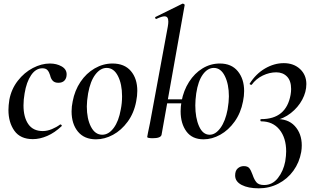

<svg xmlns="http://www.w3.org/2000/svg" viewBox="-20 -745 1722 1046"><path d="M26 -146Q26 -170 31 -202Q42 -260 77 -305Q112 -350 159 -374.5Q206 -399 252 -399Q288 -399 315.5 -383.5Q343 -368 343 -340Q343 -319 331.5 -306.5Q320 -294 298 -294Q278 -294 267.5 -305Q257 -316 253 -335Q248 -352 239 -362.5Q230 -373 211 -373Q175 -373 149.5 -335.5Q124 -298 114 -236Q108 -202 108 -171Q108 -107 134 -69Q160 -31 213 -31Q237 -31 262.5 -41.5Q288 -52 308 -67H309Q312 -67 315 -64Q318 -61 316 -58Q278 -22 237.5 -4.5Q197 13 159 13Q91 13 58.5 -32.5Q26 -78 26 -146Z M370 -138Q370 -165 376 -193Q387 -252 418.5 -299Q450 -346 496 -372.5Q542 -399 593 -399Q658 -399 693 -358Q728 -317 728 -250Q728 -223 722 -193Q710 -129 675.5 -82Q641 -35 595.5 -10.5Q550 14 503 14Q439 14 404.5 -28Q370 -70 370 -138ZM638 -149Q645 -183 645 -221Q645 -287 622.5 -331Q600 -375 561 -375Q527 -375 499.5 -339Q472 -303 460 -236Q453 -194 453 -165Q453 -98 475.5 -54.5Q498 -11 537 -11Q572 -11 599.5 -48Q627 -85 638 -149Z M964 -139Q964 -163 969 -193Q980 -252 1010 -299Q1040 -346 1083.5 -372.5Q1127 -399 1178 -399Q1241 -399 1275.5 -357Q1310 -315 1310 -249Q1310 -222 1304 -193Q1292 -130 1258.5 -83Q1225 -36 1180 -11Q1135 14 1089 14Q1027 14 995.5 -29Q964 -72 964 -139ZM855 -204H1012L1007 -182H852ZM1220 -149Q1227 -191 1227 -220Q1227 -286 1205 -330.5Q1183 -375 1145 -375Q1111 -375 1085 -339Q1059 -303 1049 -236Q1044 -199 1044 -171Q1044 -103 1064.5 -57Q1085 -11 1122 -11Q1154 -11 1181 -48Q1208 -85 1220 -149ZM782 1 786 -21Q796 -68 797 -74L894 -599Q897 -616 897 -627Q897 -642 892 -649Q887 -656 876 -656Q862 -656 832 -642H830Q827 -642 825.5 -647Q824 -652 828 -653L974 -725H976Q980 -725 983.5 -722Q987 -719 986 -717L860 -10Q855 8 812 8Q782 8 782 1Z M1566 -260Q1566 -305 1543.5 -328Q1521 -351 1485 -351Q1448 -351 1411.5 -333.5Q1375 -316 1351 -283H1349Q1346 -283 1342.5 -285Q1339 -287 1340 -289Q1374 -343 1424 -372Q1474 -401 1526 -401Q1580 -401 1614.5 -369Q1649 -337 1649 -287Q1649 -244 1626.5 -202Q1604 -160 1564.5 -129Q1525 -98 1475 -88L1478 -96Q1548 -100 1586 -58.5Q1624 -17 1624 47Q1624 65 1621 83Q1611 140 1578.5 185Q1546 230 1496.5 255.5Q1447 281 1390 281Q1332 281 1296.5 262.5Q1261 244 1261 211Q1261 185 1275 172.5Q1289 160 1308 160Q1329 160 1338 171Q1347 182 1356 207Q1365 234 1377.5 248.5Q1390 263 1419 263Q1464 263 1494 225Q1524 187 1534 134Q1539 102 1539 80Q1539 6 1502.5 -39Q1466 -84 1402 -84Q1399 -84 1398.5 -90Q1398 -96 1403 -96Q1539 -96 1563 -228Q1566 -245 1566 -260Z"/></svg>

Font: Cormorant Infant SemiBold
Style: Italic
Weight: 600
Italic angle: -10°
Designer: Christian Thalmann (Catharsis Fonts)
Foundry: Catharsis Fonts
Version: Version 4.000